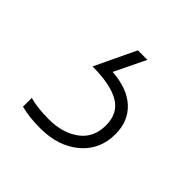

<svg xmlns="http://www.w3.org/2000/svg" viewBox="-83 -66 371 371"><g transform="rotate(45 102.5 120.0)"><path d="M181 145Q181 188 150 214Q119 240 70 240Q39 240 17 234V210Q38 216 70 216Q107 216 131.5 198Q156 180 156 146Q156 113 131 98.5Q106 84 57 84L97 0H123L92 64Q135 67 158 88.5Q181 110 181 145Z"/></g></svg>

Font: Noto Sans Khmer UI SemiCondensed Thin
Style: Regular
Weight: 100
Width: 4
Designer: Danh Hong and the Monotype Design Team
Foundry: Monotype Imaging Inc.
Version: Version 2.002; ttfautohint (v1.8.4.7-5d5b)